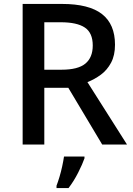

<svg xmlns="http://www.w3.org/2000/svg" viewBox="-20 -734 675 975"><path d="M295 -714Q432 -714 498 -662.5Q564 -611 564 -507Q564 -453 544 -415.5Q524 -378 492 -354.5Q460 -331 424 -317L625 0H499L327 -288H205V0H95V-714ZM288 -621H205V-380H293Q376 -380 413.5 -411Q451 -442 451 -503Q451 -567 411 -594Q371 -621 288 -621ZM409 70Q399 99 377 142.5Q355 186 328 221H267V209Q274 191 282 164.5Q290 138 296 110Q302 82 305 61H409Z"/></svg>

Font: Noto Sans Sora Sompeng Medium
Style: Regular
Weight: 500
Designer: Monotype Design Team. David Williams.
Foundry: Monotype Imaging Inc.
Version: Version 2.101; ttfautohint (v1.8.4.7-5d5b)